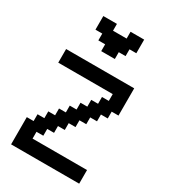

<svg xmlns="http://www.w3.org/2000/svg" viewBox="-237 -1110 1074 1221"><g transform="rotate(30 300.0 -500.0)"><path d="M50 -600H450V-550H400V-500H350V-450H300V-400H250V-350H200V-300H150V-250H100V-200H50V0H550V-100H150V-150H200V-200H250V-250H300V-300H350V-350H400V-400H450V-450H500V-500H550V-700H50ZM150 -900H200V-850H250V-800H350V-850H400V-900H450V-1000H350V-950H250V-1000H150Z"/></g></svg>

Font: Matrix Sans Video
Style: Regular
Weight: 400
Designer: Brad Neil
Version: Version 1.100